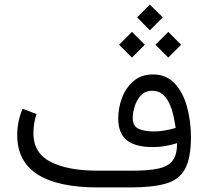

<svg xmlns="http://www.w3.org/2000/svg" viewBox="-20 -819 910 839"><path d="M579.1 -743.2 634.8 -798.8 691.4 -743.2 634.8 -686.5ZM659.2 -623.5 715.3 -679.7 771.5 -623.5 715.3 -567.4ZM500.5 -623.5 556.6 -679.7 612.8 -623.5 556.6 -567.4ZM753.9 -193.4Q730 -186 703.9 -181.2Q677.7 -176.3 648.4 -176.3Q570.8 -176.3 533.7 -206.5Q496.6 -236.8 496.6 -301.8Q496.6 -347.2 513.2 -391.4Q529.8 -435.5 563.5 -464.6Q597.2 -493.7 648.4 -493.7Q706.5 -493.7 743.2 -454.6Q779.8 -415.5 797.1 -352.5Q814.5 -289.6 814.5 -217.8Q814 -127 788.1 -80.1Q762.2 -33.2 704.3 -16.6Q646.5 0 550.3 0H408.7Q55.2 0 55.2 -229Q55.2 -259.3 61.3 -288.1Q67.4 -316.9 78.6 -343.8L139.6 -320.8Q126 -280.3 126 -236.3Q126 -150.9 200.4 -112.1Q274.9 -73.2 406.7 -73.2H560.5Q629.9 -73.2 672.4 -82.5Q714.8 -91.8 734.4 -117.4Q753.9 -143.1 753.9 -193.4ZM747.6 -259.8Q744.1 -284.2 738 -312.5Q731.9 -340.8 720.7 -365.7Q709.5 -390.6 691.2 -406.5Q672.9 -422.4 645.5 -422.4Q614.3 -422.4 595.5 -401.9Q576.7 -381.3 568.4 -353.5Q560.1 -325.7 560.1 -303.7Q560.1 -268.1 585.4 -256.3Q610.8 -244.6 653.8 -244.6Q677.2 -244.6 700.9 -249Q724.6 -253.4 747.6 -259.8Z"/></svg>

Font: Vazir Light FD-WOL
Style: Light-FD-WOL
Weight: 300
Designer: Saber Rastikerdar
Foundry: Saber Rastikerdar
Version: Version 30.1.0